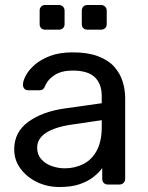

<svg xmlns="http://www.w3.org/2000/svg" viewBox="-20 -740 592 770"><path d="M219 10Q169 10 128 -10Q87 -30 62 -64Q37 -98 37 -141Q37 -210 93 -251Q149 -292 239 -305L388 -326V-355Q388 -403 360.5 -430Q333 -457 271 -457Q227 -457 199 -439Q171 -421 160 -393Q154 -378 139 -378H94Q83 -378 77.5 -384.5Q72 -391 72 -400Q72 -415 83.5 -437Q95 -459 119 -480Q143 -501 180.5 -515.5Q218 -530 272 -530Q332 -530 373 -514.5Q414 -499 437.5 -473Q461 -447 471.5 -414Q482 -381 482 -347V-23Q482 -13 475.5 -6.5Q469 0 459 0H413Q402 0 396 -6.5Q390 -13 390 -23V-66Q377 -48 355 -30.5Q333 -13 300 -1.5Q267 10 219 10ZM240 -65Q281 -65 315 -82.5Q349 -100 368.5 -137Q388 -174 388 -230V-258L272 -241Q201 -231 165 -207.5Q129 -184 129 -148Q129 -120 145.5 -101.5Q162 -83 187.5 -74Q213 -65 240 -65ZM331 -621Q320 -621 314 -627Q308 -633 308 -643V-697Q308 -707 314 -713.5Q320 -720 331 -720H385Q395 -720 401.5 -713.5Q408 -707 408 -697V-643Q408 -633 401.5 -627Q395 -621 385 -621ZM161 -621Q151 -621 145 -627Q139 -633 139 -643V-697Q139 -707 145 -713.5Q151 -720 161 -720H216Q226 -720 232.5 -713.5Q239 -707 239 -697V-643Q239 -633 232.5 -627Q226 -621 216 -621Z"/></svg>

Font: Rubik Light
Style: Regular
Weight: 400
Version: Version 2.101